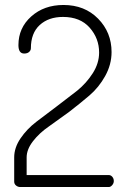

<svg xmlns="http://www.w3.org/2000/svg" viewBox="-20 -751 508 771"><path d="M37 -22V-119Q37 -158 62.5 -195.5Q88 -233 126 -262L208 -324L290 -387Q327 -417 352.5 -457Q378 -497 378 -540Q378 -597 340 -640Q302 -683 233 -683Q175 -683 139.5 -650.5Q104 -618 104 -557Q104 -549 97 -542.5Q90 -536 77 -536Q54 -536 54 -570Q54 -639 105.5 -685Q157 -731 235 -731Q320 -731 374 -676Q428 -621 428 -542Q428 -492 402.5 -446Q377 -400 339.5 -368Q302 -336 258 -302L176 -243Q138 -217 112.5 -184Q87 -151 87 -119V-48H417Q425 -48 431 -41Q437 -34 437 -24Q437 -15 430.5 -7.5Q424 0 417 0H61Q52 0 44.5 -6Q37 -12 37 -22Z"/></svg>

Font: Terminal Dosis
Style: Light
Weight: 300
Designer: EdgarTolentino, PabloImpallari, IginoMarini
Foundry: EdgarTolentino, PabloImpallari, IginoMarini
Version: Version 1.006